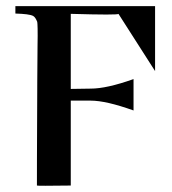

<svg xmlns="http://www.w3.org/2000/svg" viewBox="-20 -604 558 624"><path d="M484 -584H30V-560C59 -559 79 -557 88 -552C93 -549 97 -543 101 -533C102 -529 103 -503 102 -456C101 -353 101 -301 101 -302C100 -118 100 -18 100 -1C100 0 137 0 210 -1V-277H274C309 -277 355 -266 414 -245V-347C355 -326 309 -316 275 -316L210 -315V-559C313 -556 365 -556 365 -559L484 -373Z"/></svg>

Font: GFS Nicefore
Style: Regular
Weight: 400
Designer: George Matthiopoulos
Foundry: George Matthiopoulos
Version: Version 1.0